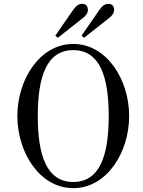

<svg xmlns="http://www.w3.org/2000/svg" viewBox="-20 -958 740 996"><path d="M403 -773 416 -762 544 -863C560 -875 572 -889 572 -907C572 -925 562 -938 544 -938C526 -938 513 -931 495 -906ZM267 -773 280 -762 408 -863C424 -875 436 -889 436 -907C436 -925 426 -938 408 -938C390 -938 377 -931 359 -906ZM176 -356C176 -560 222 -698 360 -698C498 -698 544 -560 544 -356C544 -152 498 -14 360 -14C222 -14 176 -152 176 -356ZM70 -356C70 -167 186 18 360 18C534 18 650 -167 650 -356C650 -545 534 -730 360 -730C186 -730 70 -545 70 -356Z"/></svg>

Font: Old Standard
Style: Regular
Weight: 400
Designer: Alexey Kryukov <alexios@thessalonica.org.ru>
Version: Version 2.0